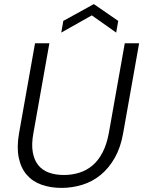

<svg xmlns="http://www.w3.org/2000/svg" viewBox="-20 -910 701 937"><path d="M151 -699H221L143 -260Q133 -206 140 -167Q147 -128 167 -103.5Q187 -79 219 -67.5Q251 -56 292 -56Q332 -56 368 -67.5Q404 -79 432.5 -103.5Q461 -128 481 -167Q501 -206 511 -260L589 -699H659L581 -260Q569 -191 540.5 -140.5Q512 -90 472 -57Q432 -24 382.5 -8.5Q333 7 280 7Q227 7 183 -8.5Q139 -24 110.5 -57Q82 -90 71.5 -140.5Q61 -191 73 -260ZM547 -751 428 -835 279 -751 289 -808 438 -890 557 -808Z"/></svg>

Font: SVN-Poppins Light
Style: Italic
Weight: 300
Italic angle: -10°
Designer: Ninad Kale (Devanagari), Jonny Pinhorn (Latin)
Foundry: Indian Type Foundry
Version: Version 3.002 2017; ttfautohint (v1.8.3)